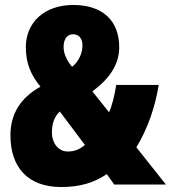

<svg xmlns="http://www.w3.org/2000/svg" viewBox="-20 -743 688 773"><path d="M275 -723C159 -723 84 -653 84 -553C84 -489 104 -441 143 -394C62 -349 22 -284 22 -198C22 -71 91 10 226 10C304 10 359 -8 410 -42L440 0H648L529 -150C576 -227 605 -315 619 -401H448C440 -354 431 -317 419 -291L352 -375C418 -424 460 -481 460 -553C460 -658 395 -723 275 -723ZM274 -605C296 -605 312 -590 312 -560C312 -529 297 -495 270 -474C247 -502 236 -529 236 -554C236 -589 253 -605 274 -605ZM221 -294 322 -159C301 -143 282 -133 253 -133C212 -133 189 -171 189 -208C189 -246 199 -274 221 -294Z"/></svg>

Font: Noto Sans Lao Looped ExtraCondensed Black
Style: Regular
Weight: 900
Width: 2
Designer: Mark Frömberg, Ben Mitchell
Foundry: The Fontpad Ltd
Version: Version 1.002